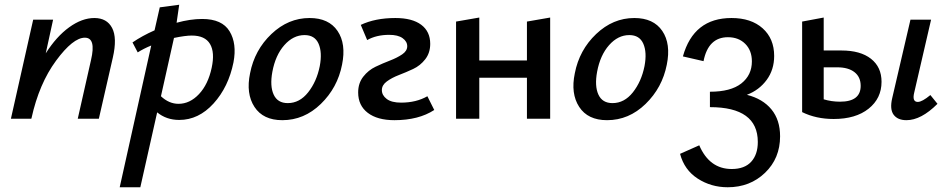

<svg xmlns="http://www.w3.org/2000/svg" viewBox="-20 -501 3988 810"><path d="M378 -425Q431 -425 453 -383Q475 -341 456 -258L397 0H308L364 -248Q386 -342 338 -342Q288 -342 216.5 -245Q145 -148 113 -3L112 0H26L120 -418H204L173 -276Q218 -347 272 -386Q326 -425 378 -425Z M833 -421Q917 -421 948.5 -369Q980 -317 965 -238Q944 -134 881 -64.5Q818 5 736 5Q682 5 643 -27L572 289H485L618 -309Q586 -296 561 -280L539 -322Q580 -350 632 -373L654 -470L736 -481L725 -405Q783 -421 833 -421ZM873 -215Q887 -280 866 -315.5Q845 -351 789 -351Q762 -351 714 -341L659 -95Q693 -63 733 -63Q781 -63 819.5 -104Q858 -145 873 -215Z M1171 6Q1090 6 1053.5 -50Q1017 -106 1035 -192Q1054 -290 1125 -357.5Q1196 -425 1286 -425Q1367 -425 1404 -370.5Q1441 -316 1423 -228Q1404 -131 1333.5 -62.5Q1263 6 1171 6ZM1194 -66Q1244 -66 1280 -111.5Q1316 -157 1329 -222Q1340 -280 1324 -316.5Q1308 -353 1265 -353Q1217 -353 1179.5 -310.5Q1142 -268 1129 -198Q1118 -138 1134.5 -102Q1151 -66 1194 -66Z M1644 6Q1572 6 1531.5 -25Q1491 -56 1491 -111Q1491 -150 1512.5 -177.5Q1534 -205 1564.5 -219.5Q1595 -234 1625 -245.5Q1655 -257 1676.5 -271.5Q1698 -286 1698 -306Q1698 -326 1678.5 -340Q1659 -354 1622 -354Q1568 -354 1529 -332L1502 -396Q1563 -425 1648 -425Q1719 -425 1757 -396.5Q1795 -368 1795 -316Q1795 -278 1774 -251Q1753 -224 1723 -210Q1693 -196 1663 -184.5Q1633 -173 1612 -157.5Q1591 -142 1591 -121Q1591 -99 1611.5 -83.5Q1632 -68 1672 -68Q1736 -68 1783 -95L1812 -37Q1746 6 1644 6Z M2203 -410 2301 -427V0H2203V-173H2002V0H1904V-410L2002 -427V-246H2203Z M2541 6Q2460 6 2423.5 -50Q2387 -106 2405 -192Q2424 -290 2495 -357.5Q2566 -425 2656 -425Q2737 -425 2774 -370.5Q2811 -316 2793 -228Q2774 -131 2703.5 -62.5Q2633 6 2541 6ZM2564 -66Q2614 -66 2650 -111.5Q2686 -157 2699 -222Q2710 -280 2694 -316.5Q2678 -353 2635 -353Q2587 -353 2549.5 -310.5Q2512 -268 2499 -198Q2488 -138 2504.5 -102Q2521 -66 2564 -66Z M3131 -101Q3198 -84 3234.5 -39.5Q3271 5 3271 74Q3271 167 3207.5 228Q3144 289 3050 289Q2980 289 2923.5 252.5Q2867 216 2849 148L2930 112Q2973 212 3067 212Q3121 212 3149 181.5Q3177 151 3177 98Q3177 -49 2975 -49V-114Q3063 -114 3107.5 -149Q3152 -184 3152 -242Q3152 -288 3124 -316Q3096 -344 3051 -344Q2968 -344 2948 -243L2861 -263Q2906 -425 3066 -425Q3149 -425 3197.5 -381.5Q3246 -338 3246 -265Q3246 -207 3214.5 -164Q3183 -121 3131 -101Z M3530 -288Q3610 -288 3654.5 -253Q3699 -218 3699 -156Q3699 -86 3644.5 -42.5Q3590 1 3497 1Q3423 1 3364 -28V-410L3455 -427V-288ZM3905 -100 3935 -63Q3866 6 3804 6Q3767 6 3750 -17Q3733 -40 3744 -87L3821 -418H3908L3837 -111Q3827 -71 3852 -71Q3870 -71 3905 -100ZM3524 -72Q3611 -72 3611 -139Q3611 -176 3585 -196.5Q3559 -217 3512 -217H3455V-82Q3488 -72 3524 -72Z"/></svg>

Font: EauTestInfant Semibold
Style: Italic
Weight: 600
Italic angle: -12°
Designer: Christian Thalmann (Catharsis Fonts)
Version: Version 0.001;PS 000.001;hotconv 1.0.88;makeotf.lib2.5.64775